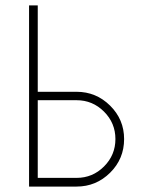

<svg xmlns="http://www.w3.org/2000/svg" viewBox="-20 -687 562 707"><path d="M262 0H87V-667H119V-349H262Q334 -349 385.5 -298Q437 -247 437 -175Q437 -102 385.5 -51Q334 0 262 0ZM262 -32Q321 -32 363 -74Q405 -116 405 -175Q405 -234 363 -276Q321 -318 262 -318H119V-32Z"/></svg>

Font: Zector
Style: Regular
Weight: 400
Designer: GGBot
Version: 0.72